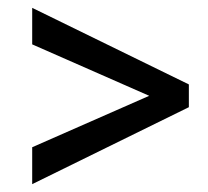

<svg xmlns="http://www.w3.org/2000/svg" viewBox="-20 -604 531 489"><path d="M461 -331 62 -135V-229L360 -360L62 -491V-584L461 -389Z"/></svg>

Font: Domine
Style: Regular
Weight: 400
Designer: Pablo Impallari, Rodrigo Fuenzalida, Brenda Gallo
Foundry: Pablo Impallari, Rodrigo Fuenzalida, Brenda Gallo
Version: Version 2.000;September 19, 2022;FontCreator 14.0.0.2877 64-